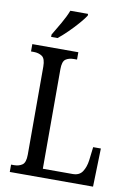

<svg xmlns="http://www.w3.org/2000/svg" viewBox="-100 -994 736 1056"><g transform="rotate(10 268.0 -465.5)"><path d="M31 0V-41H48Q75 -41 93.5 -54Q112 -67 112 -111V-602Q112 -647 93 -660Q74 -673 46 -673H31V-714H288V-673H272Q242 -673 224.5 -660.5Q207 -648 207 -605V-49H374Q411 -49 428 -75Q445 -101 450 -139L459 -214H502L496 0ZM126 -784Q147 -819 169.5 -858Q192 -897 205 -931H304V-921Q293 -904 269 -876Q245 -848 216 -819.5Q187 -791 162 -771H126Z"/></g></svg>

Font: Noto Serif Thai Condensed
Style: Regular
Weight: 400
Width: 3
Designer: Monotype Design Team
Foundry: Monotype Imaging Inc.
Version: Version 2.002; ttfautohint (v1.8.4.7-5d5b)